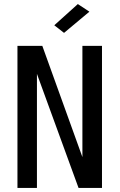

<svg xmlns="http://www.w3.org/2000/svg" viewBox="-20 -926 590 946"><path d="M66 0V-700H188.5L386 -152V-700H482.5V0H367L162 -562V0ZM295.5 -764 247.5 -801.5 363.5 -906 420.5 -868.5Z"/></svg>

Font: Trispace SemiCondensed
Style: Regular
Weight: 400
Width: 4
Designer: Tyler Finck
Foundry: Etcetera Type Company
Version: Version 1.210; ttfautohint (v1.8.3)